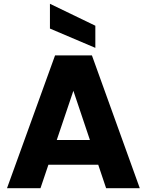

<svg xmlns="http://www.w3.org/2000/svg" viewBox="-20 -995 776 1015"><path d="M466 -702 719 0H541L335 -613H401L194 0H17L271 -702ZM168 -255H552L595 -124H126ZM244 -975 484 -859V-742L244 -844Z"/></svg>

Font: Parkinsans
Style: Bold
Weight: 700
Designer: Red Stone, Indian Type Foundry
Foundry: Indian Type Foundry
Version: Version 1.000